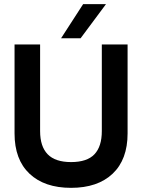

<svg xmlns="http://www.w3.org/2000/svg" viewBox="-20 -894 684 924"><path d="M50 -252V-680H173V-263Q173 -189 209.5 -151.5Q246 -114 322 -114Q399 -114 434.5 -151.5Q470 -189 470 -263V-680H594V-252Q594 -126 522 -58Q450 10 322 10Q194 10 122 -58Q50 -126 50 -252ZM380 -874H490L368 -710H274Z"/></svg>

Font: Teachers SemiBold
Style: Regular
Weight: 600
Designer: Alfredo Marco Pradil & Chank Diesel
Version: Version 0.009